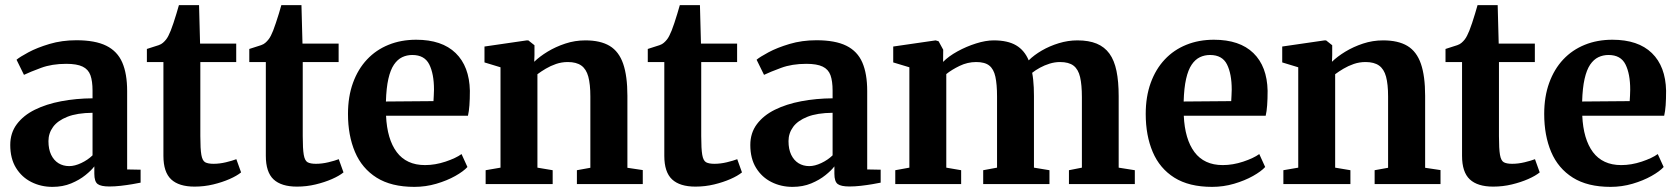

<svg xmlns="http://www.w3.org/2000/svg" viewBox="-20 -718 6548 749"><path d="M184.5 11Q140 11 102.5 -7.8Q65 -26.5 42.5 -63Q20 -99.5 20 -152.5Q20 -199.5 45.8 -233.8Q71.5 -268 116 -290Q160.5 -312 218.5 -323Q276.5 -334 341 -334.5V-364.5Q341 -401.5 332.8 -424.5Q324.5 -447.5 302.2 -458.2Q280 -469 238.5 -469Q182.5 -469 140 -453.2Q97.5 -437.5 73.5 -426L44.5 -485Q57.5 -496 91 -514Q124.5 -532 173 -546.5Q221.5 -561 278 -561Q351.5 -561 394.8 -539.5Q438 -518 457 -474.2Q476 -430.5 476 -362.5V-57L528.5 -56V-5.5Q517 -3 496.2 0.5Q475.5 4 451.5 6.8Q427.5 9.5 407 9.5Q373.5 9.5 360.8 -0.2Q348 -10 348 -40V-69Q336.5 -53.5 313.2 -34.8Q290 -16 257.5 -2.5Q225 11 184.5 11ZM250 -70Q271.5 -70 297 -82Q322.5 -94 341 -112V-278Q281 -277.5 243 -262.5Q205 -247.5 187 -222.8Q169 -198 169 -167.5Q169 -136 179.5 -114.2Q190 -92.5 208.2 -81.2Q226.5 -70 250 -70Z M739 10Q678 10 647.8 -18.2Q617.5 -46.5 617.5 -110V-476H553V-527Q564 -531 576.2 -534.5Q588.5 -538 599 -541.8Q609.5 -545.5 615.5 -551Q622.5 -557 627.8 -563.8Q633 -570.5 637.2 -579Q641.5 -587.5 646 -598.5Q651 -611 656.8 -628.5Q662.5 -646 668.2 -664.5Q674 -683 678 -698H756.5L760.5 -548H901.5V-476H761.5V-187Q761.5 -137 765.5 -114Q769.5 -91 780.5 -85Q791.5 -79 813 -79Q836.5 -79 861.5 -85Q886.5 -91 902 -97L920.5 -45.5Q904 -32 875.5 -19.5Q847 -7 811.8 1.5Q776.5 10 739 10Z M1138.5 10Q1077.5 10 1047.2 -18.2Q1017 -46.5 1017 -110V-476H952.5V-527Q963.5 -531 975.8 -534.5Q988 -538 998.5 -541.8Q1009 -545.5 1015 -551Q1022 -557 1027.2 -563.8Q1032.5 -570.5 1036.8 -579Q1041 -587.5 1045.5 -598.5Q1050.5 -611 1056.2 -628.5Q1062 -646 1067.8 -664.5Q1073.5 -683 1077.5 -698H1156L1160 -548H1301V-476H1161V-187Q1161 -137 1165 -114Q1169 -91 1180 -85Q1191 -79 1212.5 -79Q1236 -79 1261 -85Q1286 -91 1301.5 -97L1320 -45.5Q1303.5 -32 1275 -19.5Q1246.5 -7 1211.2 1.5Q1176 10 1138.5 10Z M1596.5 11Q1506.5 11 1449.2 -25Q1392 -61 1364.8 -125.2Q1337.5 -189.5 1337.5 -273.5Q1337.5 -341 1357 -394.8Q1376.5 -448.5 1411.8 -486Q1447 -523.5 1495.8 -543.2Q1544.5 -563 1603.5 -563Q1704 -563 1757.5 -511Q1811 -459 1813 -364Q1813 -331 1811.2 -307.2Q1809.5 -283.5 1805.5 -266.5H1486Q1488 -221 1498.5 -185.2Q1509 -149.5 1527.8 -124.5Q1546.5 -99.5 1574 -86.8Q1601.5 -74 1638 -74Q1677.5 -74 1718 -87.5Q1758.5 -101 1780.5 -117L1803.5 -66.5Q1788 -49.5 1756 -31.5Q1724 -13.5 1682.2 -1.2Q1640.5 11 1596.5 11ZM1485.5 -322 1671 -323.5Q1671.5 -334.5 1672.2 -346Q1673 -357.5 1673 -368.5Q1673 -430 1654.5 -466.8Q1636 -503.5 1588.5 -503.5Q1567 -503.5 1548.8 -494.8Q1530.5 -486 1516.8 -465.8Q1503 -445.5 1495 -410.2Q1487 -375 1485.5 -322Z M1932.5 -64V-455.5L1870 -474.5V-536.5L2035 -560.5H2041L2065 -541.5V-503L2064 -477Q2085 -497.5 2116.2 -516.5Q2147.5 -535.5 2185.2 -548Q2223 -560.5 2263.5 -560.5Q2322.5 -560.5 2358.5 -538.8Q2394.5 -517 2411 -469.2Q2427.5 -421.5 2427.5 -344.5V-63.5L2487.5 -54.5V0H2230.5V-54L2283 -63.5V-341.5Q2283 -389.5 2275 -419Q2267 -448.5 2247.8 -462.2Q2228.5 -476 2195 -476Q2171 -476 2149.2 -468.5Q2127.5 -461 2109 -450Q2090.5 -439 2076.5 -428.5V-64L2136 -54V0H1874.5V-54Z M2693 10Q2632 10 2601.8 -18.2Q2571.5 -46.5 2571.5 -110V-476H2507V-527Q2518 -531 2530.2 -534.5Q2542.5 -538 2553 -541.8Q2563.5 -545.5 2569.5 -551Q2576.5 -557 2581.8 -563.8Q2587 -570.5 2591.2 -579Q2595.5 -587.5 2600 -598.5Q2605 -611 2610.8 -628.5Q2616.5 -646 2622.2 -664.5Q2628 -683 2632 -698H2710.5L2714.5 -548H2855.5V-476H2715.5V-187Q2715.5 -137 2719.5 -114Q2723.5 -91 2734.5 -85Q2745.5 -79 2767 -79Q2790.5 -79 2815.5 -85Q2840.5 -91 2856 -97L2874.5 -45.5Q2858 -32 2829.5 -19.5Q2801 -7 2765.8 1.5Q2730.5 10 2693 10Z M3071.5 11Q3027 11 2989.5 -7.8Q2952 -26.5 2929.5 -63Q2907 -99.5 2907 -152.5Q2907 -199.5 2932.8 -233.8Q2958.5 -268 3003 -290Q3047.5 -312 3105.5 -323Q3163.5 -334 3228 -334.5V-364.5Q3228 -401.5 3219.8 -424.5Q3211.5 -447.5 3189.2 -458.2Q3167 -469 3125.5 -469Q3069.5 -469 3027 -453.2Q2984.5 -437.5 2960.5 -426L2931.5 -485Q2944.5 -496 2978 -514Q3011.5 -532 3060 -546.5Q3108.5 -561 3165 -561Q3238.5 -561 3281.8 -539.5Q3325 -518 3344 -474.2Q3363 -430.5 3363 -362.5V-57L3415.5 -56V-5.5Q3404 -3 3383.2 0.5Q3362.5 4 3338.5 6.8Q3314.5 9.5 3294 9.5Q3260.5 9.5 3247.8 -0.2Q3235 -10 3235 -40V-69Q3223.5 -53.5 3200.2 -34.8Q3177 -16 3144.5 -2.5Q3112 11 3071.5 11ZM3137 -70Q3158.5 -70 3184 -82Q3209.5 -94 3228 -112V-278Q3168 -277.5 3130 -262.5Q3092 -247.5 3074 -222.8Q3056 -198 3056 -167.5Q3056 -136 3066.5 -114.2Q3077 -92.5 3095.2 -81.2Q3113.5 -70 3137 -70Z M3472.5 0V-54L3527.5 -64V-455.5L3464.5 -474.5V-536.5L3630 -560.5L3641.5 -557L3659.5 -524L3659 -476.5Q3680.5 -498.5 3715 -517.5Q3749.5 -536.5 3787.5 -548.5Q3825.5 -560.5 3856.5 -560.5Q3911 -560.5 3943.8 -541.2Q3976.5 -522 3993 -482.5Q4013.5 -503 4044 -520.8Q4074.5 -538.5 4110.5 -549.5Q4146.5 -560.5 4183 -560.5Q4227.5 -560.5 4258.2 -547.8Q4289 -535 4308 -508.8Q4327 -482.5 4335.5 -441.2Q4344 -400 4344 -342.5V-64L4407 -54V0H4150V-54L4200.5 -64V-339Q4200.5 -387 4193.5 -417.2Q4186.5 -447.5 4168 -461.8Q4149.5 -476 4115 -476Q4095 -476 4074.8 -469.8Q4054.5 -463.5 4036.8 -453.8Q4019 -444 4006.5 -434Q4009 -421.5 4010.5 -407Q4012 -392.5 4012.8 -376.5Q4013.5 -360.5 4013.5 -343.5V-64L4074 -54V0H3815.5V-54L3869.5 -64V-341.5Q3869.5 -389 3863 -418.8Q3856.5 -448.5 3839.2 -462.2Q3822 -476 3788 -476Q3754.5 -476 3723.5 -461Q3692.5 -446 3671.5 -429V-64L3729.5 -54V0Z M4708.5 11Q4618.5 11 4561.2 -25Q4504 -61 4476.8 -125.2Q4449.5 -189.5 4449.5 -273.5Q4449.5 -341 4469 -394.8Q4488.5 -448.5 4523.8 -486Q4559 -523.5 4607.8 -543.2Q4656.5 -563 4715.5 -563Q4816 -563 4869.5 -511Q4923 -459 4925 -364Q4925 -331 4923.2 -307.2Q4921.5 -283.5 4917.5 -266.5H4598Q4600 -221 4610.5 -185.2Q4621 -149.5 4639.8 -124.5Q4658.5 -99.5 4686 -86.8Q4713.5 -74 4750 -74Q4789.5 -74 4830 -87.5Q4870.5 -101 4892.5 -117L4915.5 -66.5Q4900 -49.5 4868 -31.5Q4836 -13.5 4794.2 -1.2Q4752.5 11 4708.5 11ZM4597.5 -322 4783 -323.5Q4783.5 -334.5 4784.2 -346Q4785 -357.5 4785 -368.5Q4785 -430 4766.5 -466.8Q4748 -503.5 4700.5 -503.5Q4679 -503.5 4660.8 -494.8Q4642.5 -486 4628.8 -465.8Q4615 -445.5 4607 -410.2Q4599 -375 4597.5 -322Z M5044.5 -64V-455.5L4982 -474.5V-536.5L5147 -560.5H5153L5177 -541.5V-503L5176 -477Q5197 -497.5 5228.2 -516.5Q5259.5 -535.5 5297.2 -548Q5335 -560.5 5375.5 -560.5Q5434.5 -560.5 5470.5 -538.8Q5506.5 -517 5523 -469.2Q5539.5 -421.5 5539.5 -344.5V-63.5L5599.5 -54.5V0H5342.5V-54L5395 -63.5V-341.5Q5395 -389.5 5387 -419Q5379 -448.5 5359.8 -462.2Q5340.5 -476 5307 -476Q5283 -476 5261.2 -468.5Q5239.5 -461 5221 -450Q5202.5 -439 5188.5 -428.5V-64L5248 -54V0H4986.5V-54Z M5805 10Q5744 10 5713.8 -18.2Q5683.5 -46.5 5683.5 -110V-476H5619V-527Q5630 -531 5642.2 -534.5Q5654.5 -538 5665 -541.8Q5675.5 -545.5 5681.5 -551Q5688.5 -557 5693.8 -563.8Q5699 -570.5 5703.2 -579Q5707.5 -587.5 5712 -598.5Q5717 -611 5722.8 -628.5Q5728.5 -646 5734.2 -664.5Q5740 -683 5744 -698H5822.5L5826.5 -548H5967.5V-476H5827.5V-187Q5827.5 -137 5831.5 -114Q5835.5 -91 5846.5 -85Q5857.5 -79 5879 -79Q5902.5 -79 5927.5 -85Q5952.5 -91 5968 -97L5986.5 -45.5Q5970 -32 5941.5 -19.5Q5913 -7 5877.8 1.5Q5842.5 10 5805 10Z M6263 11Q6173 11 6115.8 -25Q6058.5 -61 6031.2 -125.2Q6004 -189.5 6004 -273.5Q6004 -341 6023.5 -394.8Q6043 -448.5 6078.2 -486Q6113.5 -523.5 6162.2 -543.2Q6211 -563 6270 -563Q6370.5 -563 6424 -511Q6477.5 -459 6479.5 -364Q6479.5 -331 6477.8 -307.2Q6476 -283.5 6472 -266.5H6152.5Q6154.5 -221 6165 -185.2Q6175.5 -149.5 6194.2 -124.5Q6213 -99.5 6240.5 -86.8Q6268 -74 6304.5 -74Q6344 -74 6384.5 -87.5Q6425 -101 6447 -117L6470 -66.5Q6454.5 -49.5 6422.5 -31.5Q6390.5 -13.5 6348.8 -1.2Q6307 11 6263 11ZM6152 -322 6337.5 -323.5Q6338 -334.5 6338.8 -346Q6339.5 -357.5 6339.5 -368.5Q6339.5 -430 6321 -466.8Q6302.5 -503.5 6255 -503.5Q6233.5 -503.5 6215.2 -494.8Q6197 -486 6183.2 -465.8Q6169.5 -445.5 6161.5 -410.2Q6153.5 -375 6152 -322Z"/></svg>

Font: Merriweather 36pt
Style: Bold
Weight: 700
Designer: Eben Sorkin
Foundry: Eben Sorkin
Version: Version 2.100